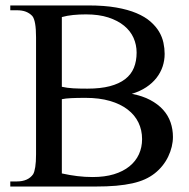

<svg xmlns="http://www.w3.org/2000/svg" viewBox="-20 -682 690 702"><path d="M612.3 -181.2Q612.3 -163.6 607.9 -145.5Q603.5 -127.4 595.2 -109.9Q586.9 -92.3 574.2 -76.4Q561.5 -60.5 545.4 -47.9Q529.8 -35.6 510 -26.6Q490.2 -17.6 464.1 -11.7Q438 -5.9 404.8 -2.9Q371.6 0 329.1 0H17.6V-18.6H41.5Q82.5 -18.6 101.1 -44.9Q106 -53.2 108.9 -71.3Q111.8 -89.4 111.8 -117.7V-545.4Q111.8 -606.9 98.1 -623.5Q88.4 -633.8 74.7 -639.2Q61 -644.5 41.5 -644.5H17.6V-662.1H303.2Q361.8 -662.1 405 -654.5Q448.2 -647 479.2 -633.8Q510.3 -620.6 530.3 -603Q550.3 -585.4 561.8 -565.9Q573.2 -546.4 577.6 -525.6Q582 -504.9 582 -484.9Q582 -460.9 574.5 -438.5Q566.9 -416 552 -397Q537.1 -377.9 514.6 -363Q492.2 -348.1 461.9 -338.9Q501 -331.5 529.3 -316.4Q557.6 -301.3 576.2 -280.8Q594.7 -260.3 603.5 -234.9Q612.3 -209.5 612.3 -181.2ZM479.5 -489.7Q479.5 -518.1 468.3 -543.5Q457 -568.8 433.8 -587.9Q410.6 -606.9 376 -618.2Q341.3 -629.4 294.4 -629.4Q269.5 -629.4 247.6 -627.2Q225.6 -625 206.1 -619.6V-364.7Q225.1 -360.4 247.6 -359.1Q270 -357.9 299.3 -357.9Q347.7 -357.9 381.8 -366.9Q416 -376 437.7 -392.8Q459.5 -409.7 469.5 -434.1Q479.5 -458.5 479.5 -489.7ZM499.5 -173.3Q499.5 -206.5 486.1 -234.1Q472.7 -261.7 446.5 -281.7Q420.4 -301.8 381.8 -313Q343.3 -324.2 293 -324.2Q261.7 -324.2 240.7 -323.2Q219.7 -322.3 206.1 -319.3V-47.9Q234.9 -41.5 262.7 -38.1Q290.5 -34.7 318.8 -34.7Q362.8 -34.7 396.5 -44.9Q430.2 -55.2 453.1 -73.7Q476.1 -92.3 487.8 -117.7Q499.5 -143.1 499.5 -173.3Z"/></svg>

Font: Doulos SIL Viet
Style: Regular
Weight: 400
Designer: Walt Agee, Victor Gaultney, Peter Martin, Debbi Hosken, Becca Hirsbrunner
Foundry: SIL International
Version: Version 5.000